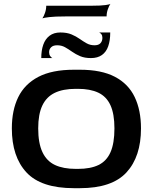

<svg xmlns="http://www.w3.org/2000/svg" viewBox="-20 -975 799 1005"><path d="M367 10Q195 10 118.5 -72.5Q42 -155 42 -303Q42 -398 75.5 -466.5Q109 -535 180.5 -572.5Q252 -610 367 -610H398Q511 -610 581.5 -573Q652 -536 685 -467Q718 -398 718 -303Q718 -155 642 -72.5Q566 10 398 10ZM377 -91H388Q454 -91 496 -111.5Q538 -132 558.5 -178.5Q579 -225 579 -303Q579 -379 558 -424.5Q537 -470 494.5 -490Q452 -510 388 -510H377Q310 -510 266.5 -489Q223 -468 201.5 -422.5Q180 -377 180 -303Q180 -226 202 -179Q224 -132 267.5 -111.5Q311 -91 377 -91ZM196 -671Q196 -711 206.5 -741Q217 -771 239.5 -788Q262 -805 296 -805Q330 -805 354 -795Q378 -785 397 -771.5Q416 -758 434 -748Q452 -738 475 -738Q496 -738 506 -749Q516 -760 516 -777Q516 -789 510.5 -796Q505 -803 499 -805H557Q557 -763 546.5 -733Q536 -703 513.5 -687Q491 -671 456 -671Q423 -671 399.5 -681Q376 -691 357 -704.5Q338 -718 320 -728Q302 -738 279 -738Q258 -738 247.5 -727.5Q237 -717 237 -702Q237 -690 242.5 -682Q248 -674 254 -671ZM202 -879Q209 -889 215.5 -907.5Q222 -926 222 -945H458Q509 -945 532.5 -948.5Q556 -952 558 -955Q551 -945 544.5 -926.5Q538 -908 538 -889H322Q267 -889 238 -885.5Q209 -882 202 -879Z"/></svg>

Font: Red Rose SemiBold
Style: Regular
Weight: 600
Designer: Jaikishan Patel
Version: Version 2.000